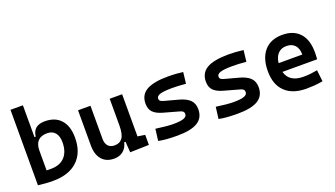

<svg xmlns="http://www.w3.org/2000/svg" viewBox="-64 -1236 3058 1751"><g transform="rotate(-20 1465.0 -361.0)"><path d="M218.3 9.8Q181.6 9.8 146.2 7.1Q110.8 4.4 74.7 0V-732.4H195.3V-423.8H207.5Q218.3 -527.3 332 -527.3Q432.1 -527.3 486.8 -466.3Q541.5 -405.3 541.5 -293Q541.5 -148.9 457.3 -69.6Q373 9.8 218.3 9.8ZM195.3 -291V-100.6Q206.1 -100.1 217.3 -100.1Q228 -100.1 238.8 -100.1Q325.2 -100.1 372.3 -150.6Q419.4 -201.2 419.4 -293Q419.4 -352.5 392.3 -385Q365.2 -417.5 314.9 -417.5Q195.3 -417.5 195.3 -291Z M813.5 9.8Q736.8 9.8 694.6 -38.8Q652.3 -87.4 652.3 -175.8V-517.6H772.9V-195.3Q772.9 -150.9 795.2 -126.7Q817.4 -102.5 857.4 -102.5Q908.2 -102.5 933.8 -138.4Q959.5 -174.3 959.5 -258.8V-517.6H1080.1V-108.4L1151.4 -97.7V0L968.3 4.9L960.9 -99.6H948.2Q936 -46.9 900.6 -18.6Q865.2 9.8 813.5 9.8Z M1424.8 9.8Q1308.6 9.8 1243.2 -4.9L1257.3 -118.2Q1314.5 -110.4 1355.5 -106.4Q1396.5 -102.5 1424.8 -102.5Q1496.1 -102.5 1528.1 -114.3Q1560.1 -126 1560.1 -151.4Q1560.1 -168 1550.8 -176.5Q1541.5 -185.1 1521.5 -190.4L1372.6 -231.9Q1310.5 -249 1280.8 -279.1Q1251 -309.1 1251 -363.8Q1251 -448.2 1319.1 -487.8Q1387.2 -527.3 1531.2 -527.3Q1565.9 -527.3 1600.6 -524.9Q1635.3 -522.5 1672.9 -517.6L1660.2 -408.2Q1617.7 -412.1 1585.7 -413.6Q1553.7 -415 1528.3 -415Q1447.3 -415 1411.1 -403.8Q1375 -392.6 1375 -367.7Q1375 -351.1 1385.7 -343.3Q1396.5 -335.4 1418.9 -329.6L1543.9 -295.9Q1616.7 -277.3 1651.6 -243.7Q1686.5 -210 1686.5 -151.9Q1686.5 -69.3 1622.8 -29.8Q1559.1 9.8 1424.8 9.8Z M2010.7 9.8Q1894.5 9.8 1829.1 -4.9L1843.3 -118.2Q1900.4 -110.4 1941.4 -106.4Q1982.4 -102.5 2010.7 -102.5Q2082 -102.5 2114 -114.3Q2146 -126 2146 -151.4Q2146 -168 2136.7 -176.5Q2127.4 -185.1 2107.4 -190.4L1958.5 -231.9Q1896.5 -249 1866.7 -279.1Q1836.9 -309.1 1836.9 -363.8Q1836.9 -448.2 1905 -487.8Q1973.1 -527.3 2117.2 -527.3Q2151.9 -527.3 2186.5 -524.9Q2221.2 -522.5 2258.8 -517.6L2246.1 -408.2Q2203.6 -412.1 2171.6 -413.6Q2139.6 -415 2114.3 -415Q2033.2 -415 1997.1 -403.8Q1960.9 -392.6 1960.9 -367.7Q1960.9 -351.1 1971.7 -343.3Q1982.4 -335.4 2004.9 -329.6L2129.9 -295.9Q2202.6 -277.3 2237.5 -243.7Q2272.5 -210 2272.5 -151.9Q2272.5 -69.3 2208.7 -29.8Q2145 9.8 2010.7 9.8Z M2679.2 9.8Q2545.4 9.8 2472.9 -59.8Q2400.4 -129.4 2400.4 -259.8Q2400.4 -386.7 2462.2 -457Q2523.9 -527.3 2636.2 -527.3Q2744.6 -527.3 2804 -462.9Q2863.3 -398.4 2863.3 -275.9Q2863.3 -240.7 2860.4 -209H2523.4Q2552.7 -101.6 2690.9 -101.6Q2725.1 -101.6 2758.1 -105.2Q2791 -108.9 2825.2 -115.2L2837.9 -3.9Q2789.6 4.9 2749.8 7.3Q2710 9.8 2679.2 9.8ZM2518.1 -295.9H2748Q2748 -355.5 2718.8 -387Q2689.5 -418.5 2637.2 -418.5Q2586.4 -418.5 2555.7 -386.7Q2524.9 -355 2518.1 -295.9Z"/></g></svg>

Font: CaskaydiaCove NF SemiBold
Style: Regular
Weight: 600
Designer: Aaron Bell
Foundry: Saja Typeworks
Version: Version 2111.001; VTT 6.35;Nerd Fonts 3.2.1